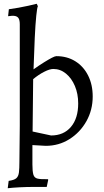

<svg xmlns="http://www.w3.org/2000/svg" viewBox="-20 -762 550 1019"><path d="M21 237 26 198Q55 194 66.5 184Q78 174 80.5 153Q83 132 83 97L85 -94V-633Q85 -653 79.5 -663.5Q74 -674 60.5 -677Q47 -680 23 -676L27 -713Q51 -716 78 -721Q105 -726 130.5 -731.5Q156 -737 175 -742L181 -729Q177 -722 172.5 -678.5Q168 -635 164.5 -562Q161 -489 158 -394Q189 -416 214 -431.5Q239 -447 255.5 -455.5Q272 -464 279 -464Q336 -464 379.5 -437Q423 -410 447.5 -361.5Q472 -313 472 -250Q472 -178 438.5 -118.5Q405 -59 348.5 -23.5Q292 12 223 12L152 8V111Q152 147 157 164.5Q162 182 179.5 186Q197 190 234 189L236 192L228 230Q218 230 207.5 230Q197 230 186.5 230Q176 230 165 230Q122 230 84 232Q46 234 21 237ZM251 -43Q318 -43 356.5 -88.5Q395 -134 395 -213Q395 -264 377.5 -305.5Q360 -347 330 -371.5Q300 -396 263 -396Q244 -396 214.5 -381Q185 -366 156 -342L153 -64Z"/></svg>

Font: Alegreya
Style: Regular
Weight: 400
Designer: Juan Pablo del Peral
Foundry: Huerta Tipografica
Version: Version 2.009